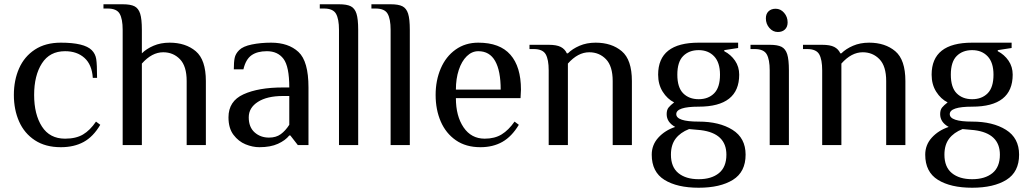

<svg xmlns="http://www.w3.org/2000/svg" viewBox="-20 -680 4823 900"><path d="M45 -235Q45 -304 69.5 -359.5Q94 -415 143.5 -447.5Q193 -480 265 -480Q375 -480 410 -445Q427 -428 431 -403.5Q435 -379 435 -315H415Q411 -377 376 -408.5Q341 -440 285 -440Q213 -440 176.5 -383Q140 -326 140 -235Q140 -144 176.5 -87Q213 -30 285 -30Q336 -30 369 -49.5Q402 -69 430 -110L450 -95Q417 -39 372 -14.5Q327 10 265 10Q193 10 143.5 -22.5Q94 -55 69.5 -110.5Q45 -166 45 -235Z M485 -640H465V-660H555Q592 -660 610.5 -650.5Q629 -641 637 -616Q645 -591 645 -540V-430Q666 -451 699.5 -465.5Q733 -480 775 -480Q850 -480 897.5 -440Q945 -400 945 -300V0H855V-300Q855 -370 823.5 -402.5Q792 -435 745 -435Q692 -435 645 -382V0H555V-540Q555 -591 541 -615.5Q527 -640 485 -640Z M1051 -130Q1051 -206 1121.5 -238Q1192 -270 1306 -270H1336Q1336 -368 1309 -404Q1282 -440 1231 -440Q1186 -440 1159 -421Q1132 -402 1121 -355H1076Q1076 -389 1080 -408.5Q1084 -428 1101 -445Q1119 -463 1160.5 -471.5Q1202 -480 1251 -480Q1332 -480 1379 -436.5Q1426 -393 1426 -270V0H1376L1341 -45H1336Q1318 -22 1283 -6Q1248 10 1196 10Q1164 10 1131 -3.5Q1098 -17 1074.5 -48Q1051 -79 1051 -130ZM1336 -95V-230H1306Q1232 -230 1189 -202.5Q1146 -175 1146 -130Q1146 -84 1173.5 -59.5Q1201 -35 1241 -35Q1274 -35 1296 -51Q1318 -67 1336 -95Z M1499 -640H1479V-660H1569Q1606 -660 1624.5 -650.5Q1643 -641 1651 -616Q1659 -591 1659 -540V0H1569V-540Q1569 -591 1555 -615.5Q1541 -640 1499 -640Z M1741 -640H1721V-660H1811Q1848 -660 1866.5 -650.5Q1885 -641 1893 -616Q1901 -591 1901 -540V0H1811V-540Q1811 -591 1797 -615.5Q1783 -640 1741 -640Z M2022 -235Q2022 -303 2046 -359Q2070 -415 2115.5 -447.5Q2161 -480 2222 -480Q2323 -480 2372.5 -423.5Q2422 -367 2422 -260L2420 -220H2117Q2117 -136 2153 -83Q2189 -30 2252 -30Q2299 -30 2331.5 -50Q2364 -70 2392 -110L2412 -95Q2379 -40 2335 -15Q2291 10 2232 10Q2164 10 2117 -22.5Q2070 -55 2046 -110.5Q2022 -166 2022 -235ZM2222 -440Q2192 -440 2168 -416.5Q2144 -393 2130.5 -352Q2117 -311 2117 -260H2327Q2327 -348 2301 -394Q2275 -440 2222 -440Z M2482 -450H2462V-470H2552Q2589 -470 2608.5 -460Q2628 -450 2637 -430H2642Q2663 -451 2696.5 -465.5Q2730 -480 2772 -480Q2847 -480 2894.5 -440Q2942 -400 2942 -300V0H2852V-300Q2852 -370 2820.5 -402.5Q2789 -435 2742 -435Q2689 -435 2642 -382V0H2552V-350Q2552 -401 2538 -425.5Q2524 -450 2482 -450Z M3035 45Q3035 -1 3066 -35Q3097 -69 3145 -85Q3105 -107 3105 -145Q3105 -165 3114 -176Q3123 -187 3140 -200Q3108 -216 3086.5 -250Q3065 -284 3065 -330Q3065 -480 3255 -480H3440V-455L3375 -445V-440Q3406 -424 3425.5 -395.5Q3445 -367 3445 -330Q3445 -180 3255 -180Q3150 -180 3150 -145Q3150 -110 3255 -110Q3352 -110 3413.5 -71.5Q3475 -33 3475 45Q3475 126 3415.5 163Q3356 200 3255 200Q3154 200 3094.5 163Q3035 126 3035 45ZM3355 -330Q3355 -387 3327.5 -416Q3300 -445 3255 -445Q3210 -445 3182.5 -417.5Q3155 -390 3155 -330Q3155 -270 3182.5 -242.5Q3210 -215 3255 -215Q3300 -215 3327.5 -242.5Q3355 -270 3355 -330ZM3385 45Q3385 -55 3265 -70L3210 -75Q3169 -59 3147 -30Q3125 -1 3125 45Q3125 103 3160 131.5Q3195 160 3255 160Q3315 160 3350 131.5Q3385 103 3385 45Z M3570 -594Q3570 -615 3582.5 -627Q3595 -639 3616 -639Q3639 -639 3655.5 -620Q3672 -601 3672 -575Q3672 -554 3659.5 -542Q3647 -530 3626 -530Q3603 -530 3586.5 -549Q3570 -568 3570 -594ZM3518 -450H3498V-470H3588Q3625 -470 3643.5 -460.5Q3662 -451 3670 -426Q3678 -401 3678 -350V0H3588V-350Q3588 -401 3574 -425.5Q3560 -450 3518 -450Z M3764 -450H3744V-470H3834Q3871 -470 3890.5 -460Q3910 -450 3919 -430H3924Q3945 -451 3978.5 -465.5Q4012 -480 4054 -480Q4129 -480 4176.5 -440Q4224 -400 4224 -300V0H4134V-300Q4134 -370 4102.5 -402.5Q4071 -435 4024 -435Q3971 -435 3924 -382V0H3834V-350Q3834 -401 3820 -425.5Q3806 -450 3764 -450Z M4317 45Q4317 -1 4348 -35Q4379 -69 4427 -85Q4387 -107 4387 -145Q4387 -165 4396 -176Q4405 -187 4422 -200Q4390 -216 4368.5 -250Q4347 -284 4347 -330Q4347 -480 4537 -480H4722V-455L4657 -445V-440Q4688 -424 4707.5 -395.5Q4727 -367 4727 -330Q4727 -180 4537 -180Q4432 -180 4432 -145Q4432 -110 4537 -110Q4634 -110 4695.5 -71.5Q4757 -33 4757 45Q4757 126 4697.5 163Q4638 200 4537 200Q4436 200 4376.5 163Q4317 126 4317 45ZM4637 -330Q4637 -387 4609.5 -416Q4582 -445 4537 -445Q4492 -445 4464.5 -417.5Q4437 -390 4437 -330Q4437 -270 4464.5 -242.5Q4492 -215 4537 -215Q4582 -215 4609.5 -242.5Q4637 -270 4637 -330ZM4667 45Q4667 -55 4547 -70L4492 -75Q4451 -59 4429 -30Q4407 -1 4407 45Q4407 103 4442 131.5Q4477 160 4537 160Q4597 160 4632 131.5Q4667 103 4667 45Z"/></svg>

Font: ZCOOL XiaoWei
Style: Regular
Weight: 400
Version: Version 1.000